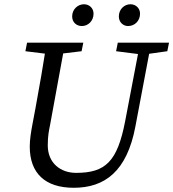

<svg xmlns="http://www.w3.org/2000/svg" viewBox="-20 -871 818 906"><path d="M120.4 -179.1C120.4 -53.8 192.8 15.1 328 15.1C474 15.1 578.9 -62.1 618.8 -273.7L693.7 -669.7H641.4L570.4 -298.2C533.6 -108.3 477.6 -55.3 339 -55.3C265.9 -55.3 205.4 -101.3 205.4 -185.1C205.4 -231.7 211.3 -255.8 216.4 -282L287.4 -669.7H200.3C184.3 -566.7 166.3 -462.8 147.3 -359.9L133.3 -285.6C126.3 -248.7 120.4 -211.9 120.4 -179.1ZM99.8 -629.3 221.3 -614.3H240.5L365 -629.3L373.1 -669.7H107.8L99.8 -629.3ZM527.8 -629.3 644.5 -614.4H663.7L769.5 -629.3L777.6 -669.7H535.9L527.8 -629.3ZM366 -748.1C396.1 -748.1 421.4 -772.2 421.4 -806.6C421.4 -831.8 402.2 -850.9 376 -850.9C347.8 -850.9 320.5 -827.8 320.5 -793.5C320.5 -765.2 341.8 -748.1 366 -748.1ZM584.3 -748.1C615.5 -748.1 640.8 -772.2 640.8 -806.6C640.8 -831.8 621.6 -850.9 595.3 -850.9C567.2 -850.9 540.8 -827.8 540.8 -793.5C540.8 -765.2 562.1 -748.1 584.3 -748.1Z"/></svg>

Font: Source Serif Variable
Style: Italic
Weight: 389
Italic angle: -12°
Designer: Frank Grießhammer
Foundry: Adobe Systems Incorporated
Version: Version 3.001;hotconv 1.0.111;makeotfexe 2.5.65597